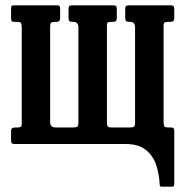

<svg xmlns="http://www.w3.org/2000/svg" viewBox="-20 -540 695 720"><path d="M274 -437.5Q274 -458 255 -458H253.5Q243.5 -458 240.2 -461Q237 -464 237 -475V-505Q237 -514 239.5 -517Q242 -520 251 -520H404Q413 -520 415.5 -516.8Q418 -513.5 418 -504V-474Q418 -463.5 414.2 -460.8Q410.5 -458 401 -458H396.5Q387.5 -458 384.2 -455.8Q381 -453.5 381 -444V-84.5Q381 -71.5 383.2 -66.8Q385.5 -62 399 -62H466.5Q478.5 -62 482.5 -65.2Q486.5 -68.5 486.5 -81.5V-437.5Q486.5 -458 467.5 -458H466Q456.5 -458 453 -461Q449.5 -464 449.5 -475V-505Q449.5 -514 452.2 -517Q455 -520 463.5 -520H619.5Q628.5 -520 631 -516.8Q633.5 -513.5 633.5 -504V-474Q633.5 -463.5 629.5 -460.8Q625.5 -458 615.5 -458H610.5Q601 -458 597.2 -455.8Q593.5 -453.5 593.5 -444V-84.5Q593.5 -71.5 596 -66.8Q598.5 -62 611.5 -62H620.5Q629 -62 631.2 -58.8Q633.5 -55.5 633.5 -47V146.5Q633.5 153 632.2 156.5Q631 160 624 160H588Q581 160 580 157.5Q579 155 578.5 148.5Q577 112.5 565.5 78.2Q554 44 526.8 22Q499.5 0 450.5 0H35.5Q26.5 0 24 -3.2Q21.5 -6.5 21.5 -16V-46Q21.5 -56.5 25.5 -59.2Q29.5 -62 39.5 -62H45Q54 -62 57.8 -64.2Q61.5 -66.5 61.5 -76V-435.5Q61.5 -448.5 58.8 -453.2Q56 -458 44 -458H34.5Q26 -458 23.8 -461.2Q21.5 -464.5 21.5 -473V-509Q21.5 -517.5 25 -518.8Q28.5 -520 37 -520H194.5Q202 -520 203.8 -516.5Q205.5 -513 205.5 -504.5V-472.5Q205.5 -458 193 -458H186.5Q175.5 -458 171.8 -454.8Q168 -451.5 168 -438.5V-82.5Q168 -62 189 -62H254Q266 -62 270 -65.2Q274 -68.5 274 -81.5Z"/></svg>

Font: Besley* Condensed Medium
Style: Regular
Weight: 500
Width: 3
Designer: Owen Earl
Foundry: indestructible type*
Version: Version 3.000; ttfautohint (v1.8.3)